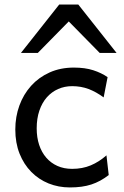

<svg xmlns="http://www.w3.org/2000/svg" viewBox="-20 -801 538 833"><path d="M451.7 -41.5Q433.1 -27.3 414.8 -17.3Q396.5 -7.3 376.5 -0.7Q356.4 5.9 333.5 9Q310.5 12.2 283.2 12.2Q233.9 12.2 190.9 -5.1Q147.9 -22.5 115.7 -55.2Q83.5 -87.9 64.9 -134.3Q46.4 -180.7 46.4 -239.3Q46.4 -294.4 64.2 -343.3Q82 -392.1 115 -428.7Q147.9 -465.3 195.1 -486.6Q242.2 -507.8 300.3 -507.8Q349.1 -507.8 384.5 -496.3Q419.9 -484.9 446.8 -466.3L429.7 -378.4Q396.5 -402.8 363.8 -415Q331.1 -427.2 293 -427.2Q260.3 -427.2 232.2 -414.8Q204.1 -402.3 183.3 -378.9Q162.6 -355.5 150.9 -321.3Q139.2 -287.1 139.2 -244.1Q139.2 -204.6 149.9 -172.4Q160.6 -140.1 180.7 -116.9Q200.7 -93.8 229 -81.1Q257.3 -68.4 293 -68.4Q337.4 -68.4 373.5 -83.5Q409.7 -98.6 441.9 -127ZM70.8 -571.3 236.8 -781.2H319.8L485.8 -571.3H412.6L278.3 -708L144 -571.3Z"/></svg>

Font: Andika Phon
Style: Regular
Weight: 400
Designer: Victor Gaultney, Annie Olsen, Julie Remington, Don Collingsworth, Eric Hays, Becca Hirsbrunner
Foundry: SIL International
Version: Version 5.000